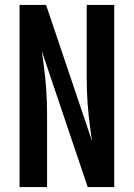

<svg xmlns="http://www.w3.org/2000/svg" viewBox="-20 -755 540 775"><path d="M59 0V-735H166L351 -187Q351 -191 350.5 -194.5Q350 -198 349 -202L344 -239Q337 -289 333.5 -339.5Q330 -390 330 -441V-735H441V0H334L149 -548Q149 -544 149.5 -540.5Q150 -537 151 -533L156 -496Q163 -446 166.5 -395.5Q170 -345 170 -294V0Z"/></svg>

Font: Zed Mono
Style: Bold
Weight: 700
Monospace: yes
Designer: Belleve Invis
Foundry: Belleve Invis
Version: Version 1.0.0; ttfautohint (v1.8.4)